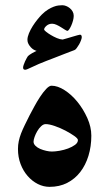

<svg xmlns="http://www.w3.org/2000/svg" viewBox="-20 -709 412 735"><path d="M329.6 -189.5Q329.6 -148.4 318.6 -112.5Q307.6 -76.7 287.1 -50.3Q266.6 -23.9 237.1 -8.8Q207.5 6.3 169.9 6.3Q146.5 6.3 124.8 -4.6Q103 -15.6 85.9 -35.2Q68.8 -54.7 58.8 -81.1Q48.8 -107.4 48.8 -138.7Q48.8 -154.3 51.8 -168.5Q54.7 -182.6 60.5 -197.8Q66.4 -212.9 74.7 -230Q83 -247.1 93.3 -267.6Q100.6 -281.2 111.1 -300.8Q121.6 -320.3 133.3 -338.1Q145 -356 156.7 -368.4Q168.5 -380.9 177.2 -380.9Q200.7 -380.9 227.3 -363.8Q253.9 -346.7 276.4 -319.1Q298.8 -291.5 314.2 -257.3Q329.6 -223.1 329.6 -189.5ZM278.3 -172.9Q278.3 -178.7 264.2 -188.7Q250 -198.7 230.5 -209Q210.9 -219.2 189.7 -226.6Q168.5 -233.9 154.8 -233.9Q146 -233.9 137.5 -225.8Q128.9 -217.8 122.6 -206.8Q116.2 -195.8 112.3 -184.6Q108.4 -173.3 108.4 -166.5Q108.4 -158.2 115.7 -150.9Q123 -143.6 134 -138.9Q145 -134.3 157 -131.6Q168.9 -128.9 178.7 -128.9Q190.9 -128.9 208 -131.8Q225.1 -134.8 240.7 -140.6Q256.3 -146.5 267.3 -154.5Q278.3 -162.6 278.3 -172.9ZM293 -566.4Q293 -562.5 290 -554.4Q287.1 -546.4 282.7 -538.8Q278.3 -531.2 273.4 -524.7Q268.6 -518.1 264.6 -517.1Q260.7 -515.6 248.5 -511Q236.3 -506.3 220.5 -500.2Q204.6 -494.1 188 -487.5Q171.4 -481 158.2 -476.1Q126.5 -463.9 104 -452.9Q81.5 -441.9 76.7 -441.9Q73.2 -441.9 70.8 -443.6Q68.4 -445.3 68.4 -450.7Q68.4 -454.1 70.6 -460.7Q72.8 -467.3 75.9 -474.1Q79.1 -481 82.3 -486.6Q85.4 -492.2 86.9 -494.1Q88.9 -496.1 93.3 -499.3Q97.7 -502.4 102.8 -505.4Q107.9 -508.3 112.8 -510.7Q117.7 -513.2 120.1 -514.2Q114.7 -515.6 108.9 -519Q103 -522.5 97.9 -528.1Q92.8 -533.7 88.9 -540.8Q85 -547.9 85 -556.6Q85 -567.4 90.8 -581.5Q96.7 -595.7 105.2 -609.1Q113.8 -622.6 123.3 -634.3Q132.8 -646 140.1 -653.3Q152.3 -665.5 164.1 -672.6Q175.8 -679.7 185.5 -683.3Q195.3 -687 203.6 -688Q211.9 -689 218.3 -689Q225.6 -689 233.2 -686Q240.7 -683.1 247.3 -677.7Q253.9 -672.4 258.1 -664.8Q262.2 -657.2 262.2 -648.4Q262.2 -640.1 259.5 -630.1Q256.8 -620.1 252.9 -611.3Q249 -602.5 244.9 -596.7Q240.7 -590.8 238.3 -590.8Q235.8 -590.8 229 -595Q222.2 -599.1 213.9 -604.5Q205.6 -609.9 196.5 -614Q187.5 -618.2 179.7 -618.2Q167 -618.2 158 -610.4Q148.9 -602.5 148.9 -595.7Q148.9 -593.8 156.2 -587.6Q163.6 -581.5 174.6 -575Q185.5 -568.4 197.8 -563.2Q210 -558.1 219.7 -557.6Q227.5 -559.6 238 -562.7Q248.5 -565.9 258.5 -568.8Q268.6 -571.8 276.4 -574Q284.2 -576.2 286.1 -576.2Q293 -576.2 293 -566.4Z"/></svg>

Font: Accordance
Style: Bold-Italic
Weight: 700
Italic angle: -11°
Version: Version 1.2 (build January 31, 2020) Miklal Software Solutio